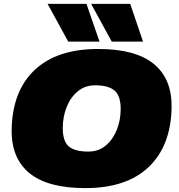

<svg xmlns="http://www.w3.org/2000/svg" viewBox="-20 -960 921 988"><path d="M419 8Q225 8 131 -69.5Q37 -147 40 -295Q44 -492 158.5 -600Q273 -708 485 -708Q678 -708 772 -630.5Q866 -553 863 -405Q859 -209 745 -100.5Q631 8 419 8ZM435 -180Q487 -180 524 -211Q561 -242 581 -292Q601 -342 601 -399Q601 -467 569.5 -494Q538 -521 469 -521Q417 -521 379.5 -489.5Q342 -458 322.5 -408Q303 -358 303 -301Q303 -233 334 -206.5Q365 -180 435 -180ZM331 -746 225 -940H425L492 -746ZM555 -746 449 -940H650L716 -746Z"/></svg>

Font: Georama Extended Black
Style: Italic
Weight: 900
Width: 7
Italic angle: -9°
Designer: Jean-Baptiste Levee
Foundry: Production Type
Version: Version 1.000